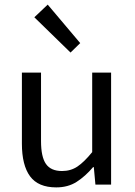

<svg xmlns="http://www.w3.org/2000/svg" viewBox="-20 -801 584 833"><path d="M224 12Q146 12 110.5 -36Q75 -84 75 -178V-486H158V-189Q158 -120 179.5 -89.5Q201 -59 249 -59Q287 -59 316 -78.5Q345 -98 380 -141V-486H462V0H394L387 -76H384Q350 -36 312.5 -12Q275 12 224 12ZM286 -573 129 -726 187 -781 328 -614Z"/></svg>

Font: Processing Sans Pro
Style: Regular
Weight: 400
Designer: Paul D. Hunt
Foundry: Adobe Systems Incorporated
Version: Version 2.020;PS 2.000;hotconv 1.0.86;makeotf.lib2.5.63406